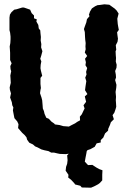

<svg xmlns="http://www.w3.org/2000/svg" viewBox="-20 -700 608 892"><path d="M318 20 301 14 285 16 258 15 248 13 231 9H218L205 2L186 -2L172 -6L155 -15L143 -20L133 -29L116 -37L106 -51L103 -62L94 -73L83 -83L71 -97L64 -105L66 -123L60 -136L47 -151L44 -166L40 -187L42 -201L37 -211L35 -225L27 -247L31 -266L26 -283L25 -294L30 -315L29 -334L28 -349L32 -369L29 -379L28 -393L34 -406L27 -421V-441V-455L26 -470L25 -484L28 -500L29 -518V-530L27 -548L24 -560V-578V-585V-618L26 -632L33 -643L46 -655L57 -657L83 -665H91L103 -661L120 -655L127 -639L138 -628V-615L151 -610L149 -600L158 -584L160 -568L167 -559L168 -546L170 -528L169 -512L172 -495L171 -480L177 -462L172 -443L167 -427L172 -415L169 -399L168 -383L170 -372L176 -348L168 -338V-310L170 -291L168 -282L166 -267L173 -246L176 -234L178 -210L179 -196L184 -184L187 -171L195 -153L207 -148L219 -135L232 -126L235 -122L257 -119L274 -114L300 -112L313 -119L329 -127L339 -134L352 -141L351 -158L360 -169L369 -188L373 -196L368 -211L380 -227L374 -252L386 -263L375 -281L377 -297L381 -323L376 -339L382 -354L380 -366L385 -384L377 -397L379 -411L375 -427L385 -440L374 -456L378 -471L377 -484L378 -500L376 -515L375 -529L374 -551L370 -565L374 -577L381 -596L384 -611L396 -625L393 -631L398 -646L407 -661L422 -671L433 -676L444 -677L465 -680L488 -678L499 -670L513 -660L522 -651L531 -637L525 -613L527 -589L529 -577L532 -561L524 -550L526 -534L528 -520L526 -506L518 -490L520 -469L517 -462L518 -442L519 -431L518 -414L522 -399L521 -385L515 -370L518 -354L519 -340L515 -328L521 -306L520 -292L517 -273L519 -250L518 -234L519 -221L520 -204L517 -193L511 -176L503 -165L509 -146L495 -132L491 -120L483 -102L482 -93L468 -80L460 -61L448 -49V-38L429 -34L420 -18L400 -7L385 -2L382 1L364 8L345 10L333 13ZM360 171 353 163 329 157 325 151 310 135 297 125 298 112 285 93 287 75 292 61 294 44 292 22 308 5 325 -6 357 -15 377 -18 391 -12 388 -4 383 2 381 14 378 29 374 51 389 67 409 66 429 79 442 86 456 91 455 112V138L444 150L436 156L421 164L403 172Z"/></svg>

Font: Winky Rough SemiBold
Style: Regular
Weight: 600
Designer: Simon Atzbach
Foundry: typofactur
Version: Version 1.206; ttfautohint (v1.8.4.7-5d5b)